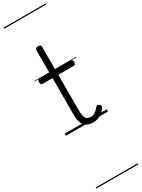

<svg xmlns="http://www.w3.org/2000/svg" viewBox="-372 -1021 1132 1532"><g transform="rotate(-30 194.0 -255.0)"><path d="M244 17Q208 17 184.5 2.5Q161 -12 149.5 -40Q138 -68 138 -107V-452H47Q36 -452 32 -458Q28 -464 28 -476Q28 -489 32 -494.5Q36 -500 47 -500H138V-711Q138 -721 144.5 -725.5Q151 -730 164 -730Q177 -730 184 -725.5Q191 -721 191 -711V-500H332Q343 -500 347.5 -494.5Q352 -489 352 -476Q352 -464 347.5 -458Q343 -452 332 -452H191V-119Q191 -78 203 -54.5Q215 -31 250 -31Q275 -31 292.5 -45Q310 -59 327 -79Q334 -88 341.5 -86.5Q349 -85 357 -79Q364 -72 366 -64.5Q368 -57 363 -50Q349 -29 331 -14Q313 1 291 9Q269 17 244 17ZM0 476H388V486H0ZM0 -20H388V0H0ZM0 -505H388V-500H0ZM0 -996H388V-986H0Z"/></g></svg>

Font: Playwrite PL Guides
Style: Regular
Weight: 400
Designer: Veronika Burian, José Scaglione
Foundry: TypeTogether
Version: Version 1.003